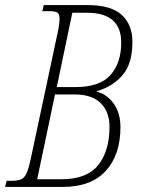

<svg xmlns="http://www.w3.org/2000/svg" viewBox="-41 -734 557 754"><path d="M-21 0 -15 -24H4Q27 -24 40.5 -29Q54 -34 63 -53Q72 -72 81 -116L184 -599Q190 -626 191.5 -640Q193 -654 193 -659Q193 -679 184.5 -684.5Q176 -690 155 -690H125L131 -714H305Q394 -714 436.5 -676Q479 -638 479 -569Q479 -483 439.5 -438Q400 -393 339 -376V-374Q379 -364 405.5 -327Q432 -290 432 -235Q432 -126 374.5 -63Q317 0 206 0ZM255 -392Q351 -392 393 -439.5Q435 -487 435 -567Q435 -684 300 -684H243L182 -392ZM200 -30Q300 -30 344.5 -85.5Q389 -141 389 -236Q389 -295 354.5 -329Q320 -363 253 -363H175L105 -30Z"/></svg>

Font: Noto Serif ExtraCondensed ExtraLight
Style: Italic
Weight: 200
Width: 2
Italic angle: -12°
Designer: Monotype Design Team
Foundry: Monotype Imaging Inc.
Version: Version 2.014; ttfautohint (v1.8.4.7-5d5b)